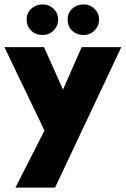

<svg xmlns="http://www.w3.org/2000/svg" viewBox="-20 -727 571 872"><path d="M182 -134 0 -513H180L266 -320L351 -513H531L230 125H50ZM287 -639Q287 -668 308 -687.5Q329 -707 360 -707Q389 -707 409.5 -687Q430 -667 430 -639Q430 -609 409.5 -588.5Q389 -568 360 -568Q328 -568 307.5 -588Q287 -608 287 -639ZM101 -639Q101 -668 122 -687.5Q143 -707 174 -707Q203 -707 223.5 -687Q244 -667 244 -639Q244 -609 223.5 -588.5Q203 -568 174 -568Q142 -568 121.5 -588Q101 -608 101 -639Z"/></svg>

Font: Lineal Heavy
Style: Regular
Weight: 900
Designer: Created by Frank Adebiaye with contributions from Anton Moglia & Ariel Martín Pérez
Created by Frank ADEBIAYE with FontF
Foundry: Velvetyne Type Foundry
Version: Version 2.000